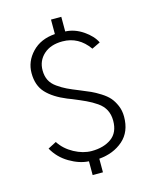

<svg xmlns="http://www.w3.org/2000/svg" viewBox="-127 -880 831 1039"><g transform="rotate(-15 288.0 -360.5)"><path d="M67.4 -125 114.3 -149.4Q142.6 -105.5 192.4 -78.6Q242.2 -51.8 290 -51.8Q357.4 -51.8 400.9 -83Q444.3 -114.3 444.3 -180.7Q444.3 -214.8 430.7 -241.2Q417 -267.6 389.2 -286.6Q361.3 -305.7 332 -319.3Q302.7 -333 259.8 -350.6Q243.2 -357.4 234.4 -360.4Q161.1 -390.6 122.6 -432.1Q84 -473.6 84 -543Q84 -608.4 131.8 -658.7Q179.7 -709 260.7 -714.8V-795.9H318.4V-713.9Q370.1 -711.9 417.5 -679.7Q464.8 -647.5 483.4 -608.4L436.5 -585.9Q379.9 -666 289.1 -666Q222.7 -666 184.1 -630.9Q145.5 -595.7 145.5 -542Q145.5 -510.7 157.2 -486.8Q168.9 -462.9 195.3 -444.3Q221.7 -425.8 246.1 -414.1Q270.5 -402.3 314.5 -384.8Q348.6 -371.1 370.1 -361.3Q391.6 -351.6 420.4 -333.5Q449.2 -315.4 465.8 -296.4Q482.4 -277.3 494.6 -249Q506.8 -220.7 506.8 -186.5Q506.8 -101.6 453.1 -54.7Q399.4 -7.8 318.4 -1V75.2H260.7V-2Q208 -4.9 152.8 -37.6Q97.7 -70.3 67.4 -125Z"/></g></svg>

Font: Gothic A1 Light
Style: Regular
Weight: 300
Version: Version 2.50